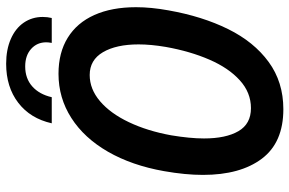

<svg xmlns="http://www.w3.org/2000/svg" viewBox="-182 -768 964 640"><g transform="rotate(-90 300.0 -448.0)"><path d="M37 -253.5Q37 -312 49.5 -383Q68.5 -490.5 114.2 -570Q160 -649.5 226.8 -692.2Q293.5 -735 374 -735Q444.5 -735 494.2 -704.2Q544 -673.5 570 -615.5Q596 -557.5 596 -476.5Q596 -426.5 585.5 -368.5Q565.5 -255.5 523 -169.5Q480.5 -83.5 413.5 -34.5Q346.5 14.5 256 14.5Q145 14.5 91 -57.2Q37 -129 37 -253.5ZM463.5 -377Q472 -427 472 -468Q472 -542.5 446 -586.8Q420 -631 370 -631Q323 -631 282.5 -596.5Q242 -562 212.8 -500.5Q183.5 -439 169 -359.5Q158.5 -296.5 158.5 -250Q158.5 -177 182.8 -135.2Q207 -93.5 259.5 -93.5Q311.5 -93.5 352.5 -130.8Q393.5 -168 421.2 -232Q449 -296 463.5 -377ZM407.5 -909.5Q454.5 -909.5 490 -894Q525.5 -878.5 544.5 -850.8Q563.5 -823 563.5 -787.5Q563.5 -772 560 -757.5H477Q479 -769.5 479 -775.5Q479 -806.5 457 -826.2Q435 -846 398.5 -846Q358.5 -846 332 -822.5Q305.5 -799 296 -757.5H209Q225 -829 277.5 -869.2Q330 -909.5 407.5 -909.5Z"/></g></svg>

Font: JuliaMono SemiBold
Style: Italic
Weight: 600
Italic angle: -9°
Monospace: yes
Designer: cormullion
Foundry: corm
Version: Version 0.056; ttfautohint (v1.8.4)